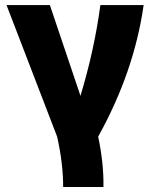

<svg xmlns="http://www.w3.org/2000/svg" viewBox="-20 -543 607 763"><path d="M207 0 5.9 -522.9H178.2L299.8 -162.1Q355 -344.7 378.9 -522.9H550.8Q513.2 -257.8 370.1 0Q392.6 105.5 391.1 200.2H231Q231 106 207 0Z"/></svg>

Font: LT Superior Black
Style: Regular
Weight: 900
Designer: Daniel Lyons
Foundry: LyonsType
Version: Version 2.005